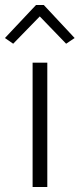

<svg xmlns="http://www.w3.org/2000/svg" viewBox="-74 -752 320 772"><path d="M57.1 0V-500H116.2V0ZM-21 -576.2 -54.2 -599.1 70.8 -731.9H102.1L226.1 -599.1L191.9 -576.2L85.9 -686Z"/></svg>

Font: LT Hoop Light
Style: Regular
Weight: 300
Designer: Daniel Lyons
Foundry: LyonsType
Version: Version 1.000